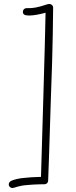

<svg xmlns="http://www.w3.org/2000/svg" viewBox="-20 -820 384 965"><path d="M25 113C28 121 36 125 43 125C52 125 72 113 117 110C157 106 204 106 204 106C214 106 222 98 222 88C223 86 228 -92 236 -335C246 -578 247 -779 247 -781C247 -793 238 -800 228 -800C215 -800 193 -788 158 -782C146 -780 135 -779 127 -779C121 -779 115 -779 113 -779C103 -779 95 -771 95 -761C95 -746 105 -742 128 -742C149 -742 180 -748 209 -756C208 -654 188 -2 186 69C168 70 140 70 114 73C70 76 51 83 36 89C29 93 24 99 24 107C24 109 25 111 25 113Z"/></svg>

Font: Sacramento
Style: Regular
Weight: 400
Designer: Astigmatic (AOETI)
Foundry: Astigmatic (AOETI)
Version: Version 1.000